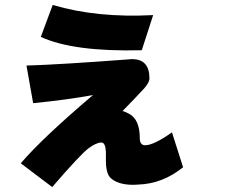

<svg xmlns="http://www.w3.org/2000/svg" viewBox="-20 -716 943 776"><path d="M193 -696Q371 -643 599 -655L553 -513Q276 -506 145 -567ZM191 40 64 -56Q150 -157 356 -332Q255 -313 114 -299L87 -451Q222 -455 513 -477H514Q584 -477 584 -399Q584 -383 563 -359Q526 -319 475 -267Q481 -267 502 -256Q545 -233 545 -157Q545 -129 567 -129Q601 -129 675 -181L720 -40Q637 27 538 30L518 31Q478 31 451 19Q424 7 416 -13.5Q408 -34 408 -64V-102Q406 -140 390 -140Q369 -140 337 -116Q305 -92 191 40Z"/></svg>

Font: KN Bobohei
Style: Bold
Weight: 700
Designer: Kingnam Type Foundry
Version: Version 1.710;March 18, 2023